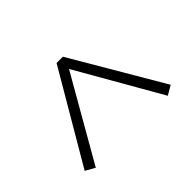

<svg xmlns="http://www.w3.org/2000/svg" viewBox="-132 -780 841 841"><g transform="rotate(45 288.0 -359.5)"><path d="M510 -583 485 -626 64 -379V-340L485 -93L510 -137L121 -360Z"/></g></svg>

Font: Source Han Serif K
Style: Regular
Weight: 400
Designer: Ryoko NISHIZUKA 西塚涼子 (kana & ideographs); Frank Grießhammer (Latin, Greek & Cyrillic); Wenlong ZHANG 张文龙 (bopomofo); San
Foundry: Adobe Systems Incorporated
Version: Version 1.001;PS 1.001;hotconv 16.6.54;makeotf.lib2.5.65590